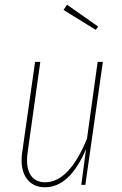

<svg xmlns="http://www.w3.org/2000/svg" viewBox="-20 -780 513 810"><path d="M71 -105Q71 -122 74 -140L128 -519H150L97 -140Q94 -121 94 -104Q94 -59 114 -35Q134 -11 170 -11Q272 -11 347 -195L392 -519H414L340 0H323L343 -151Q274 10 170 10Q124 10 97.5 -20.5Q71 -51 71 -105ZM263 -760 394 -668 384 -654 248 -738Z"/></svg>

Font: Fira Sans Extra Condensed Thin
Style: Italic
Weight: 250
Width: 3
Italic angle: -8°
Designer: Carrois Corporate & Edenspiekermann AG
Foundry: Carrois Corporate GbR & Edenspiekermann AG
Version: Version 4.203